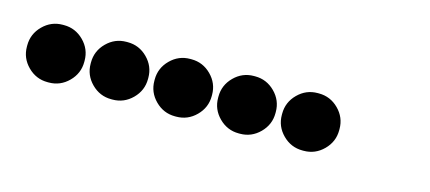

<svg xmlns="http://www.w3.org/2000/svg" viewBox="-26 -896 652 291"><g transform="rotate(15 300.0 -750.0)"><path d="M49 -795Q31 -795 18 -782Q5 -769 5 -751V-749Q5 -731 18 -718Q31 -705 49 -705H51Q69 -705 82 -718Q95 -731 95 -749V-751Q95 -769 82 -782Q69 -795 51 -795ZM149 -795Q131 -795 118 -782Q105 -769 105 -751V-749Q105 -731 118 -718Q131 -705 149 -705H151Q169 -705 182 -718Q195 -731 195 -749V-751Q195 -769 182 -782Q169 -795 151 -795ZM249 -795Q231 -795 218 -782Q205 -769 205 -751V-749Q205 -731 218 -718Q231 -705 249 -705H251Q269 -705 282 -718Q295 -731 295 -749V-751Q295 -769 282 -782Q269 -795 251 -795ZM349 -795Q331 -795 318 -782Q305 -769 305 -751V-749Q305 -731 318 -718Q331 -705 349 -705H351Q369 -705 382 -718Q395 -731 395 -749V-751Q395 -769 382 -782Q369 -795 351 -795ZM449 -795Q431 -795 418 -782Q405 -769 405 -751V-749Q405 -731 418 -718Q431 -705 449 -705H451Q469 -705 482 -718Q495 -731 495 -749V-751Q495 -769 482 -782Q469 -795 451 -795Z"/></g></svg>

Font: Doto Black Rounded Black
Style: Regular
Weight: 900
Monospace: yes
Version: Version 1.000